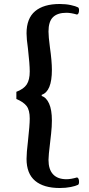

<svg xmlns="http://www.w3.org/2000/svg" viewBox="-20 -766 446 962"><path d="M113 30Q113 0 120 -58Q129 -139 129 -172Q129 -214 113.5 -234.5Q98 -255 62 -270V-306Q99 -320 114 -343Q129 -366 129 -408Q129 -444 120 -523Q113 -572 113 -599Q113 -674 156 -710Q199 -746 279 -746Q310 -746 335 -740.5Q360 -735 371 -729Q376 -726 376 -715Q376 -696 366 -693Q335 -702 313 -702Q268 -702 245.5 -680Q223 -658 223 -608Q223 -583 230 -530Q240 -460 240 -416Q240 -308 189 -291V-285Q212 -278 226 -247Q240 -216 240 -162Q240 -132 236 -95.5Q232 -59 231 -51Q223 13 223 35Q223 83 246 107.5Q269 132 313 132Q335 132 366 123Q376 126 376 145Q376 157 371 160Q359 166 334.5 171Q310 176 279 176Q199 176 156 140Q113 104 113 30Z"/></svg>

Font: Arima Madurai
Style: Bold
Weight: 700
Designer: Joana Correia and Natanael Gama
Foundry: NDISCOVER
Version: Version 1.019